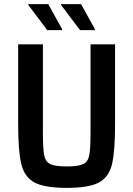

<svg xmlns="http://www.w3.org/2000/svg" viewBox="-20 -903 647 931"><path d="M68 -304V-688H188V-265Q188 -184 194 -151.5Q200 -119 223.5 -107.5Q247 -96 304 -96Q361 -96 384 -107.5Q407 -119 413 -151Q419 -183 419 -265V-688H538V-304Q538 -169 523 -106.5Q508 -44 459.5 -18Q411 8 304 8Q196 8 147.5 -18Q99 -44 83.5 -106.5Q68 -169 68 -304ZM281 -757H209L117 -879V-883H214L281 -762ZM440 -757H368L276 -879V-883H373L440 -762Z"/></svg>

Font: Saira Semi Condensed Medium
Style: Regular
Weight: 500
Width: 4
Designer: Hector Gatti with collaboration of the Omnibus-Type team
Foundry: Omnibus-Type
Version: Version 1.001; ttfautohint (v1.8)